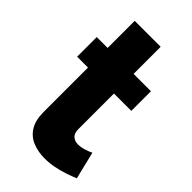

<svg xmlns="http://www.w3.org/2000/svg" viewBox="-218 -760 837 837"><g transform="rotate(45 201.0 -341.0)"><path d="M395 -28Q373 -19 346.5 -10Q320 -1 291 4.5Q262 10 234 10Q194 10 160.5 -3.5Q127 -17 107.5 -48Q88 -79 88 -130V-404H21V-525H88V-692H248V-525H355V-404H248V-185Q248 -159 261 -147.5Q274 -136 294 -136Q311 -136 330.5 -142Q350 -148 364 -155Z"/></g></svg>

Font: Raleway Thin ExtraBold
Style: Regular
Weight: 800
Version: Version 4.026